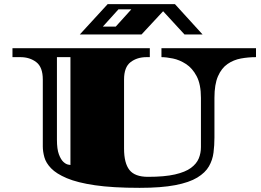

<svg xmlns="http://www.w3.org/2000/svg" viewBox="-20 -882 1257 924"><path d="M652 22Q522 22 437 9.5Q352 -3 301.5 -24.5Q251 -46 226 -72Q201 -98 193.5 -125.5Q186 -153 186 -177V-499Q186 -559 154.5 -583Q123 -607 78 -607H40V-650H701V-607H685Q640 -607 608.5 -583Q577 -559 577 -499V-167Q577 -97 603 -64Q629 -31 692 -31Q772 -31 822 -42.5Q872 -54 899 -74Q926 -94 936.5 -119.5Q947 -145 947 -174V-411Q947 -476 926.5 -515Q906 -554 875 -574Q844 -594 812 -600.5Q780 -607 757 -607V-650H1212V-607Q1175 -607 1139.5 -600.5Q1104 -594 1075 -574Q1046 -554 1029 -515Q1012 -476 1012 -411V-220Q1012 -183 1007.5 -147.5Q1003 -112 985.5 -81.5Q968 -51 929.5 -27.5Q891 -4 823.5 9Q756 22 652 22ZM319 -88V-607H254Q254 -607 254 -578Q254 -549 254 -503Q254 -457 254 -403Q254 -349 254 -298Q254 -247 254 -210Q254 -164 263.5 -139Q273 -114 285 -103Q297 -92 307.5 -90Q318 -88 319 -88ZM364 -716 498 -862H822L955 -716H868L765 -828L661 -716ZM475 -754H537L612 -837H550Z"/></svg>

Font: Diplomata
Style: Regular
Weight: 400
Designer: Eduardo Rodriguez Tunni
Foundry: Eduardo Rodriguez Tunni
Version: Version 1.002; ttfautohint (v1.8.4.7-5d5b);gftools[0.9.23]